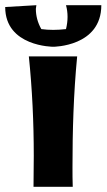

<svg xmlns="http://www.w3.org/2000/svg" viewBox="-71 -727 410 739"><path d="M40 -510C53 -384 59 -256 59 -127C59 -88 58 -48 58 -8H209C208 -33 208 -58 208 -83C208 -223 212 -365 226 -510ZM183 -707C187 -693 189 -678 189 -662C189 -647 187 -631 183 -615C166 -613 149 -612 134 -612C118 -612 102 -613 88 -615C74 -640 67 -666 67 -693C67 -698 69 -702 69 -707L-51 -700C-51 -547 134 -547 134 -547C134 -547 319 -547 319 -707Z"/></svg>

Font: Galindo
Style: Regular
Weight: 400
Designer: Astigmatic (AOETI)
Foundry: Astigmatic (AOETI)
Version: Version 1.000